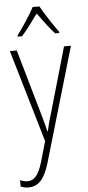

<svg xmlns="http://www.w3.org/2000/svg" viewBox="-65 -800 492 1077"><g transform="rotate(-5 181.0 -261.0)"><path d="M200 -764H162C139 -720 92 -650 64 -613V-606H88C118 -638 154 -689 181 -726C209 -687 244 -639 275 -606H298V-613C276 -642 225 -718 200 -764ZM13 -529 166 -9 133 106C110 183 84 207 48 207C34 207 20 203 7 197V233C22 239 35 242 51 242C106 242 142 205 169 113L357 -529H318L214 -167C202 -130 194 -99 186 -63H183C178 -86 173 -107 156 -166L52 -529Z"/></g></svg>

Font: Noto Sans Condensed ExtraLight
Style: Regular
Weight: 200
Width: 3
Designer: Monotype Design Team
Foundry: Monotype Imaging Inc.
Version: Version 2.013